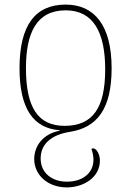

<svg xmlns="http://www.w3.org/2000/svg" viewBox="-20 -566 571 836"><path d="M266 -546C134 -546 65 -457 65 -269C65 -92 126 -7 240 1V3C164 18 129 72 129 127C129 195 187 250 271 250C342 250 415 208 415 133C415 106 400 80 386 80C384 80 380 81 378 82C384 99 387 115 387 129C387 187 341 225 271 225C206 225 157 187 157 124C157 63 201 21 285 8C404 -11 466 -93 466 -269C466 -457 390 -546 266 -546ZM266 -521C386 -521 438 -426 438 -264C438 -99 386 -18 261 -18C145 -18 93 -99 93 -269C93 -421 138 -521 266 -521Z"/></svg>

Font: Noto Serif Georgian Thin
Style: Regular
Weight: 100
Designer: Monotype Design Team, Akaki Razmadze
Foundry: Google LLC
Version: Version 2.003